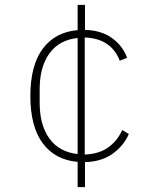

<svg xmlns="http://www.w3.org/2000/svg" viewBox="-20 -650 640 784"><path d="M297 114V11Q205 3 154.5 -65Q104 -133 104 -258Q104 -383 154.5 -451Q205 -519 297 -527V-630H327V-528Q394 -526 437.5 -494.5Q481 -463 499 -414L469 -402Q452 -447 416 -471Q380 -495 326 -497V-19Q383 -21 421 -47.5Q459 -74 479 -119L506 -103Q486 -56 441 -23Q396 10 327 12V114ZM142 -229Q142 -139 182 -84Q222 -29 297 -21V-495Q222 -487 182 -432Q142 -377 142 -287Z"/></svg>

Font: IBM Plex Mono ExtraLight
Style: Regular
Weight: 200
Monospace: yes
Designer: Mike Abbink, Paul van der Laan, Pieter van Rosmalen
Foundry: Bold Monday
Version: Version 2.3